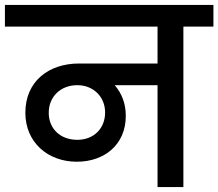

<svg xmlns="http://www.w3.org/2000/svg" viewBox="-44 -760 887 780"><path d="M-24 -652H596V-502H277C153 -502 59 -429 59 -302C59 -181 151 -103 268 -103C381 -103 467 -173 467 -289C467 -338 452 -379 422 -414H596V0H701V-652H823V-740H-24ZM154 -302C154 -367 202 -414 270 -414C335 -414 383 -367 383 -303C383 -238 337 -192 270 -192C201 -192 154 -237 154 -302Z"/></svg>

Font: Poppins Medium
Style: Regular
Weight: 500
Designer: Ninad Kale (Devanagari), Jonny Pinhorn (Latin)
Foundry: Indian Type Foundry
Version: 4.004